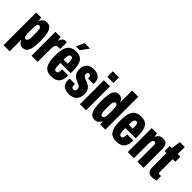

<svg xmlns="http://www.w3.org/2000/svg" viewBox="122 -1763 2992 2992"><g transform="rotate(45 1617.5 -267.0)"><path d="M39 191V-528H150L159 -466H164Q176 -497 200.5 -518.5Q225 -540 269 -540Q317 -540 346 -509.5Q375 -479 388 -416.5Q401 -354 401 -258Q401 -164 388.5 -104.5Q376 -45 348.5 -16.5Q321 12 276 12Q250 12 231 3Q212 -6 199.5 -22Q187 -38 179 -59H174V191ZM218 -117Q233 -117 242.5 -128.5Q252 -140 256.5 -164.5Q261 -189 261 -228V-308Q261 -347 257 -371.5Q253 -396 243.5 -407.5Q234 -419 218 -419Q200 -419 190.5 -406.5Q181 -394 177.5 -370Q174 -346 174 -308V-228Q174 -199 176 -178Q178 -157 183 -143.5Q188 -130 197 -123.5Q206 -117 218 -117Z M464 0V-528H578L587 -457H591Q599 -483 610.5 -501Q622 -519 637.5 -529.5Q653 -540 673 -540Q680 -540 688.5 -538.5Q697 -537 705 -533V-390H659Q641 -390 629 -382Q617 -374 610.5 -357.5Q604 -341 601.5 -316.5Q599 -292 599 -259V0Z M903 12Q839 12 798.5 -15.5Q758 -43 739.5 -104Q721 -165 721 -264Q721 -365 741.5 -425.5Q762 -486 804 -513Q846 -540 909 -540Q972 -540 1011.5 -516Q1051 -492 1069.5 -434Q1088 -376 1088 -273V-239H860Q860 -188 863.5 -156Q867 -124 877 -109Q887 -94 906 -94Q919 -94 927.5 -99Q936 -104 941 -115Q946 -126 948.5 -144Q951 -162 951 -188H1086Q1086 -136 1075 -98.5Q1064 -61 1041.5 -36.5Q1019 -12 984.5 0Q950 12 903 12ZM860 -311H949Q949 -346 947.5 -369.5Q946 -393 941.5 -407.5Q937 -422 928.5 -428Q920 -434 906 -434Q887 -434 877.5 -421Q868 -408 864 -381Q860 -354 860 -311ZM850 -592 909 -725H1027L1028 -721L933 -592Z M1298 12Q1248 12 1216 0.5Q1184 -11 1166 -31.5Q1148 -52 1140.5 -80Q1133 -108 1133 -141Q1133 -145 1133.5 -153Q1134 -161 1135 -169H1254Q1253 -161 1253 -155.5Q1253 -150 1253 -144Q1253 -129 1257 -116Q1261 -103 1271 -96Q1281 -89 1297 -89Q1311 -89 1320 -94.5Q1329 -100 1333.5 -112Q1338 -124 1338 -141Q1338 -165 1325 -178.5Q1312 -192 1291.5 -201.5Q1271 -211 1248 -221Q1228 -230 1208.5 -241.5Q1189 -253 1173 -271Q1157 -289 1147.5 -316Q1138 -343 1138 -383Q1138 -424 1151 -453.5Q1164 -483 1186.5 -502.5Q1209 -522 1239 -531Q1269 -540 1302 -540Q1337 -540 1365.5 -531.5Q1394 -523 1415 -505.5Q1436 -488 1447 -463.5Q1458 -439 1458 -407Q1458 -399 1457.5 -389.5Q1457 -380 1456 -372H1337V-392Q1337 -409 1332.5 -419Q1328 -429 1319.5 -434Q1311 -439 1299 -439Q1291 -439 1284 -436Q1277 -433 1272 -427Q1267 -421 1264.5 -413Q1262 -405 1262 -394Q1262 -374 1275 -361.5Q1288 -349 1308 -340.5Q1328 -332 1352 -323Q1372 -314 1393.5 -303Q1415 -292 1432.5 -274.5Q1450 -257 1460.5 -231Q1471 -205 1471 -167Q1471 -120 1458 -86Q1445 -52 1422 -30.5Q1399 -9 1367.5 1.5Q1336 12 1298 12Z M1531 -603V-725H1666V-603ZM1531 0V-528H1666V0Z M1861 12Q1814 12 1784.5 -18.5Q1755 -49 1742.5 -111.5Q1730 -174 1730 -270Q1730 -364 1742 -423.5Q1754 -483 1781.5 -511.5Q1809 -540 1854 -540Q1882 -540 1900 -530.5Q1918 -521 1931 -505.5Q1944 -490 1951 -469H1956V-725H2092V0H1980L1972 -62H1967Q1955 -31 1930 -9.5Q1905 12 1861 12ZM1913 -109Q1930 -109 1939.5 -121Q1949 -133 1953 -157.5Q1957 -182 1957 -220V-299Q1957 -329 1954.5 -350Q1952 -371 1947 -384Q1942 -397 1933 -403.5Q1924 -410 1912 -410Q1897 -410 1887.5 -399Q1878 -388 1873.5 -364Q1869 -340 1869 -299V-220Q1869 -181 1873.5 -156.5Q1878 -132 1887.5 -120.5Q1897 -109 1913 -109Z M2337 12Q2273 12 2232.5 -15.5Q2192 -43 2173.5 -104Q2155 -165 2155 -264Q2155 -365 2175.5 -425.5Q2196 -486 2238 -513Q2280 -540 2343 -540Q2406 -540 2445.5 -516Q2485 -492 2503.5 -434Q2522 -376 2522 -273V-239H2294Q2294 -188 2297.5 -156Q2301 -124 2311 -109Q2321 -94 2340 -94Q2353 -94 2361.5 -99Q2370 -104 2375 -115Q2380 -126 2382.5 -144Q2385 -162 2385 -188H2520Q2520 -136 2509 -98.5Q2498 -61 2475.5 -36.5Q2453 -12 2418.5 0Q2384 12 2337 12ZM2294 -311H2383Q2383 -346 2381.5 -369.5Q2380 -393 2375.5 -407.5Q2371 -422 2362.5 -428Q2354 -434 2340 -434Q2321 -434 2311.5 -421Q2302 -408 2298 -381Q2294 -354 2294 -311Z M2586 0V-528H2703L2712 -465H2716Q2727 -491 2742.5 -507.5Q2758 -524 2778.5 -532Q2799 -540 2826 -540Q2866 -540 2889.5 -524Q2913 -508 2923 -478Q2933 -448 2933 -403V0H2798V-361Q2798 -372 2796.5 -381Q2795 -390 2791.5 -397Q2788 -404 2781.5 -407.5Q2775 -411 2766 -411Q2750 -411 2739.5 -398Q2729 -385 2725 -361.5Q2721 -338 2721 -305V0Z M3125 12Q3090 12 3067.5 -1Q3045 -14 3034 -40.5Q3023 -67 3023 -105V-415H2981V-528H3027L3051 -684H3158V-528H3217V-415H3158V-142Q3158 -121 3163 -111.5Q3168 -102 3184 -102H3217V-4Q3200 1 3184 5Q3168 9 3153.5 10.5Q3139 12 3125 12Z"/></g></svg>

Font: Archivo ExtraCondensed ExtraBold
Style: Regular
Weight: 800
Width: 2
Designer: Hector Gatti
Foundry: Omnibus-Type
Version: Version 2.001